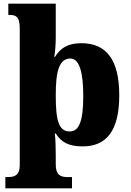

<svg xmlns="http://www.w3.org/2000/svg" viewBox="-20 -780 708 1040"><path d="M9 240H370V179H344C307 179 282 167 282 111V66C282 24 281 -23 277 -57H282C311 -10 352 13 428 13C556 13 626 -71 626 -264C626 -459 554 -546 421 -546C344 -546 306 -517 278 -472H274C279 -500 282 -544 282 -576V-760H25V-699H33C66 -699 87 -690 87 -627V115C87 168 61 179 24 179H9ZM358 -68C298 -68 282 -127 282 -264C282 -387 298 -463 361 -463C410 -463 431 -388 431 -261C431 -128 410 -68 358 -68Z"/></svg>

Font: Noto Serif Malayalam Black
Style: Regular
Weight: 900
Designer: Indian type Foundry, Jelle Bosma, Monotype Design Team
Foundry: Monotype Imaging Inc.
Version: Version 2.104